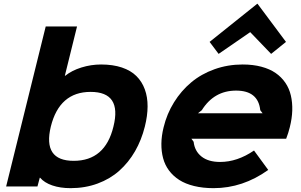

<svg xmlns="http://www.w3.org/2000/svg" viewBox="-20 -979 1584 1009"><path d="M576.2 -314Q621.6 -496.1 456.1 -496.1Q292.5 -496.1 247.1 -314Q203.6 -133.8 367.2 -133.8Q532.7 -133.8 576.2 -314ZM741.2 -314Q723.6 -243.2 689.7 -184.3Q655.8 -125.5 607.2 -82Q558.6 -38.6 492.9 -14.4Q427.2 9.8 351.1 9.8Q296.4 9.8 254.6 -4.6Q212.9 -19 190.9 -44.9H189L176.8 1H12.2L220.2 -839.8H384.8L320.8 -581.1H323.2Q356.9 -608.4 407.7 -624.3Q458.5 -640.1 511.2 -640.1Q573.2 -640.1 620.4 -624.3Q667.5 -608.4 696.8 -579.3Q726.1 -550.3 741 -509.5Q755.9 -468.8 755.6 -419.7Q755.4 -370.6 741.2 -314Z M1020.5 -383.8H1359.9L1347.7 -399.9Q1336.9 -502.9 1220.7 -502.9Q1105 -502.9 1040.5 -399.9ZM1502.9 -310.1Q1495.6 -280.3 1483.9 -250H985.8L997.6 -233.9Q1002.9 -185.1 1038.8 -156.5Q1074.7 -127.9 1136.7 -127.9Q1227.1 -127.9 1314.9 -188L1389.6 -85.9Q1255.9 9.8 1102.5 9.8Q1045.9 9.8 1000 -1.5Q954.1 -12.7 921.9 -33.4Q889.6 -54.2 868.2 -83Q846.7 -111.8 837.2 -147.5Q827.6 -183.1 828.1 -224.1Q828.6 -265.1 839.8 -310.1Q856.9 -380.9 894.5 -441.4Q932.1 -502 984.9 -546.1Q1037.6 -590.3 1107.4 -615.2Q1177.2 -640.1 1254.9 -640.1Q1309.6 -640.1 1353.5 -628.4Q1397.5 -616.7 1428.2 -595.5Q1459 -574.2 1479.5 -544.2Q1500 -514.2 1508.5 -477.3Q1517.1 -440.4 1515.9 -398.4Q1514.6 -356.4 1502.9 -310.1ZM1333.5 -959 1482.9 -758.8 1404.8 -695.8 1294.9 -810.1 1128.9 -695.8 1081.5 -758.8 1331.5 -959Z"/></svg>

Font: Sinkin Sans 700 Bold Italic
Style: Bold Italic
Weight: 700
Italic angle: -112°
Designer: Keith Bates
Foundry: K-Type
Version: Sinkin Sans (version 1.0)  by Keith Bates   •   © 2014   www